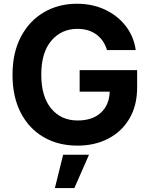

<svg xmlns="http://www.w3.org/2000/svg" viewBox="-20 -757 790 1011"><path d="M388.2 9.8Q286.1 9.8 209 -35.4Q131.8 -80.6 88.9 -164.1Q45.9 -247.6 45.9 -362.8Q45.9 -480.5 90.6 -564.5Q135.3 -648.4 212.2 -692.9Q289.1 -737.3 384.8 -737.3Q466.8 -737.3 533.2 -706.1Q599.6 -674.8 642.1 -619.9Q684.6 -564.9 694.8 -493.2H543.5Q527.8 -545.4 487.8 -575.2Q447.8 -605 387.2 -605Q303.2 -605 250.2 -542.5Q197.3 -480 197.3 -364.3Q197.3 -248.5 249.5 -185.5Q301.8 -122.6 389.2 -122.6Q466.8 -122.6 511.2 -163.6Q555.7 -204.6 557.6 -274.4H399.4V-387.7H702.1V-296.9Q702.1 -201.2 661.6 -132.6Q621.1 -64 550.3 -27.1Q479.5 9.8 388.2 9.8ZM269 233.4 312.5 57.6H448.7L371.6 233.4Z"/></svg>

Font: Inter-Bold
Style: Bold
Weight: 700
Designer: Rasmus Andersson
Foundry: rsms
Version: Version 4.000;git-a52131595